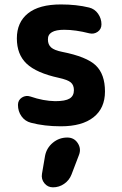

<svg xmlns="http://www.w3.org/2000/svg" viewBox="-20 -550 540 851"><path d="M278.3 59.6Q308.6 59.6 324.7 84.5Q340.8 109.4 330.1 136.7L296.9 223.6Q287.1 249 264.6 264.6Q242.2 280.3 214.8 280.3Q191.4 280.3 176.8 262.2Q162.1 244.1 166 220.7L179.7 140.6Q186.5 105.5 214.4 82.5Q242.2 59.6 278.3 59.6ZM254.9 -320.3Q364.3 -298.8 404.8 -259.8Q445.3 -220.7 445.3 -144.5Q445.3 -70.3 394.5 -30.3Q343.8 9.8 250 9.8Q176.8 9.8 117.2 -5.9Q90.8 -12.7 75.2 -34.7Q59.6 -56.6 59.6 -85Q59.6 -106.4 77.1 -117.7Q94.7 -128.9 115.2 -122.1Q171.9 -102.5 224.6 -101.6Q269.5 -101.6 288.6 -113.3Q307.6 -125 307.6 -150.4Q307.6 -172.9 293.9 -184.6Q280.3 -196.3 240.2 -205.1Q141.6 -226.6 98.1 -267.6Q54.7 -308.6 54.7 -379.9Q54.7 -451.2 104 -490.7Q153.3 -530.3 250 -530.3Q319.3 -530.3 375 -516.6Q399.4 -510.7 414.6 -489.3Q429.7 -467.8 429.7 -442.4Q429.7 -420.9 413.1 -409.2Q396.5 -397.5 376 -402.3Q314.5 -418 264.6 -418Q191.4 -418 192.4 -375Q192.4 -352.5 206.5 -339.8Q220.7 -327.1 254.9 -320.3Z"/></svg>

Font: Rounded-X Mgen+ 2m bold
Style: Bold
Weight: 700
Designer: [Source Han Sans]
Ryoko NISHIZUKA  (kana & ideographs); Paul D. Hunt (Latin, Greek & Cyrillic); Wenlong ZHANG  (bopomofo
Version: Version 1.059.20150602